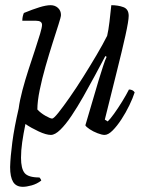

<svg xmlns="http://www.w3.org/2000/svg" viewBox="-20 -520 572 740"><path d="M176 0Q158 0 129 -13.5Q100 -27 78 -42Q70 -3 65.5 28.5Q61 60 61 88Q61 130 75 147Q89 164 132 164Q134 166 136 169Q138 172 139 176Q122 189 102 194.5Q82 200 68 200Q42 200 30.5 181Q19 162 19 124Q20 85 27.5 28Q35 -29 52 -102Q56 -133 66.5 -172.5Q77 -212 90 -252Q103 -292 115 -328Q127 -364 134.5 -389.5Q142 -415 142 -424Q142 -440 119 -440H66Q66 -456 72 -470Q106 -484 132 -492Q158 -500 175 -500Q192 -500 203.5 -489.5Q215 -479 215 -462Q215 -455 205.5 -425.5Q196 -396 182.5 -353.5Q169 -311 155.5 -264Q142 -217 133 -173Q124 -129 124 -98Q137 -84 155.5 -73.5Q174 -63 181 -63Q187 -63 205 -85.5Q223 -108 248.5 -144.5Q274 -181 301 -224Q328 -267 352.5 -308.5Q377 -350 393 -382Q398 -403 402 -436.5Q406 -470 409 -500Q435 -500 455.5 -492.5Q476 -485 476 -459Q476 -440 463.5 -383.5Q451 -327 430 -243.5Q409 -160 384 -59L395 -52Q404 -60 419.5 -81.5Q435 -103 451 -129Q467 -155 477 -175Q492 -175 499 -164Q492 -142 478.5 -114Q465 -86 448 -60Q431 -34 414 -17Q397 0 383 0Q373 0 356 -6.5Q339 -13 325.5 -22Q312 -31 309 -37L360 -210Q370 -242 377.5 -265.5Q385 -289 391 -301L386 -304Q368 -270 346 -229Q324 -188 301 -147.5Q278 -107 255.5 -73.5Q233 -40 212.5 -20Q192 0 176 0Z"/></svg>

Font: Texturina Thin
Style: Italic
Weight: 100
Italic angle: -11°
Designer: Guillermo Torres Carreño
Foundry: Omnibus-Type
Version: Version 1.002; ttfautohint (v1.8.3)